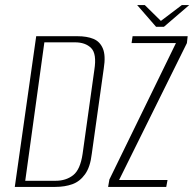

<svg xmlns="http://www.w3.org/2000/svg" viewBox="-20 -733 762 753"><path d="M38 0 122 -591H284Q321 -591 346.5 -580.5Q372 -570 383.5 -542.5Q395 -515 387 -465L340 -130Q334 -78 313.5 -49.5Q293 -21 263.5 -10.5Q234 0 197 0ZM79 -24H198Q239 -24 267 -46Q295 -68 304 -130L350 -459Q360 -522 337.5 -544.5Q315 -567 274 -567H154ZM404 0 409 -29 670 -564H496L500 -591H716L713 -564L447 -27H637L632 0ZM592 -628 518 -713H548L611 -651L693 -713H722L623 -628Z"/></svg>

Font: Alumni Sans ExtraLight
Style: Italic
Weight: 250
Italic angle: -8°
Version: Version 1.016